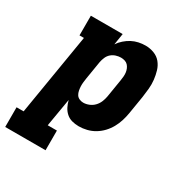

<svg xmlns="http://www.w3.org/2000/svg" viewBox="-202 -673 973 1014"><g transform="rotate(30 284.5 -166.5)"><path d="M-31 205V85H12L94 -410H67V-530H261L250 -461Q262 -479 279 -494Q296 -509 315 -519Q334 -529 355 -533.5Q376 -538 397 -538Q424 -538 449 -528.5Q474 -519 490 -499.5Q506 -480 513.5 -455Q521 -430 524 -403.5Q527 -377 524.5 -349.5Q522 -322 518 -295L500 -185Q496 -161 488.5 -137Q481 -113 468.5 -90.5Q456 -68 438 -49Q420 -30 398 -17Q376 -4 351.5 2Q327 8 303 8Q281 8 261 2.5Q241 -3 226 -16.5Q211 -30 202 -48Q193 -66 188 -86L159 85H215V205ZM261 -112Q278 -112 295.5 -119Q313 -126 326 -139.5Q339 -153 346 -170Q353 -187 356 -204L374 -314Q376 -326 377 -338.5Q378 -351 376.5 -362.5Q375 -374 370.5 -384.5Q366 -395 358.5 -403Q351 -411 339.5 -414.5Q328 -418 316 -418Q301 -418 285.5 -413Q270 -408 258 -397.5Q246 -387 239.5 -372Q233 -357 230 -342L212 -232Q210 -219 208.5 -206Q207 -193 207.5 -180.5Q208 -168 210.5 -155.5Q213 -143 219 -133Q225 -123 236.5 -117.5Q248 -112 261 -112Z"/></g></svg>

Font: Iosevka Slab HvExObl
Style: Regular
Weight: 900
Width: 7
Italic angle: -9°
Monospace: yes
Designer: Belleve Invis
Foundry: Belleve Invis
Version: Version 11.1.1; ttfautohint (v1.8.3)